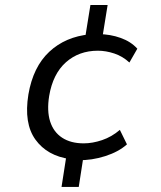

<svg xmlns="http://www.w3.org/2000/svg" viewBox="-20 -626 640 761"><path d="M223.9 115 244.3 -16 258 4.6Q167 -8.2 120.5 -72.6Q74 -137 92.5 -251.4Q111.1 -360.8 175.2 -420.7Q239.3 -480.6 336 -489.9L315.4 -463.8L338.4 -606.3H406.6L384.1 -467.1L371.1 -490.8Q417.5 -490.3 458.2 -475.7Q498.9 -461.2 524.3 -433L492.9 -378.2Q466.2 -402.9 432.9 -414Q399.6 -425 368 -425Q292.9 -425 241.2 -379.1Q189.6 -333.1 174.9 -245.8Q165.4 -186.7 178.7 -144.6Q192.1 -102.6 226.3 -80.2Q260.5 -57.8 311.8 -57.8Q346.6 -57.8 384.5 -70.6Q422.5 -83.4 455.1 -111.2L483.2 -53.8Q450.2 -24.2 397.1 -7.2Q343.9 9.9 290.1 8.9L312 -13.2L292.1 115Z"/></svg>

Font: Mulish ExtraLight
Style: Italic
Weight: 200
Italic angle: -9°
Designer: Vernon Adams
Foundry: Vernon Adams
Version: Version 3.603